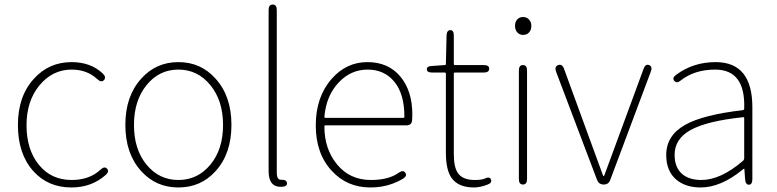

<svg xmlns="http://www.w3.org/2000/svg" viewBox="-20 -814 3429 847"><path d="M295 13Q192 13 127 -59Q59 -135 59 -262.5Q59 -390 130 -467Q196 -540 296 -540Q380 -540 433 -490Q450 -474 439 -461Q427 -448 409 -465Q364 -507 296 -507Q212 -507 154.5 -438Q97 -369 97 -261.5Q97 -154 151.5 -87Q206 -20 296 -20Q375 -20 424 -66Q441 -82 452 -70Q464 -58 446 -42Q384 13 295 13Z M603 -59Q533 -136 533 -263Q533 -390 603 -467Q668 -540 767 -540Q866 -540 931 -467Q1001 -390 1001 -263Q1001 -136 931 -59Q866 13 767 13Q668 13 603 -59ZM626.5 -87.5Q682 -20 767 -20Q852 -20 908 -87.5Q964 -155 964 -262.5Q964 -370 908 -438.5Q852 -507 767 -507Q682 -507 626.5 -438.5Q571 -370 571 -262.5Q571 -155 626.5 -87.5Z M1165 -59V-770Q1165 -794 1183 -794Q1201 -794 1201 -770V-53Q1201 -20 1220 -21Q1244 -22 1246 -7Q1248 9 1223 10Q1165 13 1165 -59Z M1614 13Q1511 13 1444 -60Q1373 -136 1373 -261Q1373 -386 1443 -466Q1508 -540 1600.5 -540Q1693 -540 1746 -476.5Q1799 -413 1799 -309Q1799 -297 1798 -285Q1797 -261 1773 -261H1416Q1411 -261 1411 -256Q1411 -156 1467.5 -88Q1524 -20 1616 -20Q1695 -20 1739 -52Q1759 -66 1768 -52Q1778 -38 1757 -25Q1737 -13 1710 -3Q1666 13 1614 13ZM1411 -299Q1411 -294 1416 -294H1759Q1764 -294 1764 -299Q1764 -399 1720 -453Q1676 -507 1601.5 -507Q1527 -507 1473 -449Q1419 -391 1411 -299Z M2071 13Q2002 13 1972 -29Q1947 -65 1947 -140V-489Q1947 -494 1942 -494H1887Q1863 -494 1863 -508Q1862 -522 1886 -523L1942 -527Q1947 -527 1947 -532L1950 -658Q1951 -681 1967 -681Q1982 -681 1982 -657V-532Q1982 -527 1987 -527H2114Q2138 -527 2138 -511Q2138 -494 2114 -494H1987Q1982 -494 1982 -489V-135Q1982 -78 1999 -52Q2020 -20 2074 -20Q2105 -20 2118 -26Q2140 -37 2146 -22Q2152 -7 2129 1Q2097 13 2071 13Z M2287 0Q2269 0 2269 -24V-503Q2269 -527 2287 -527Q2305 -527 2305 -503V-24Q2305 0 2287 0ZM2288 -660Q2272 -660 2262 -671Q2252 -682 2252 -700Q2252 -718 2262 -728.5Q2272 -739 2287.5 -739Q2303 -739 2313.5 -728Q2324 -717 2324 -699.5Q2324 -682 2314 -671Q2304 -660 2288 -660Z M2643 0Q2622 0 2614 -20L2433 -498Q2425 -520 2442 -527Q2460 -533 2468 -511L2639 -43Q2641 -37 2643 -37Q2645 -37 2647 -43L2819 -510Q2827 -533 2843 -527Q2860 -521 2851 -498L2672 -20Q2665 0 2643 0Z M3071 13Q3005 13 2964 -21Q2919 -59 2919 -130Q2919 -216 3002 -263Q3082 -308 3257 -328Q3263 -329 3263 -335Q3269 -507 3135 -507Q3044 -507 2983 -459Q2965 -444 2954 -458Q2944 -471 2964 -485Q3039 -540 3137 -540Q3299 -540 3299 -341V-24Q3299 0 3284 1Q3269 1 3267 -23L3264 -65Q3264 -70 3262.5 -70Q3261 -70 3254 -64Q3159 13 3071 13ZM3074 -20Q3159 -20 3257 -104Q3263 -109 3263 -117V-293Q3263 -298 3258 -297Q3096 -280 3024 -239Q2956 -200 2956 -131Q2956 -74 2991 -45Q3022 -20 3074 -20Z"/></svg>

Font: Resource Han Rounded KR ExtraLight
Style: Regular
Weight: 250
Designer: Cyano Hao (round all glyphs); Ryoko NISHIZUKA 西塚涼子 (kana, bopomofo & ideographs); Paul D. Hunt (Latin, Greek & Cyrillic)
Foundry: Cyano Hao
Version: 0.990